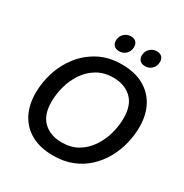

<svg xmlns="http://www.w3.org/2000/svg" viewBox="-208 -1084 1207 1259"><g transform="rotate(30 396.0 -454.5)"><path d="M65 -287Q65 -367 90 -445.5Q115 -524 166 -589Q217 -654 291.5 -693Q366 -732 463 -732Q560 -732 627.5 -695Q695 -658 731 -591Q767 -524 767 -433Q767 -369 751 -305Q735 -241 703 -184Q671 -127 623 -82.5Q575 -38 511.5 -13Q448 12 369 12Q272 12 204.5 -24.5Q137 -61 101 -128.5Q65 -196 65 -287ZM184 -289Q184 -189 236.5 -140Q289 -91 374 -91Q445 -91 496 -121.5Q547 -152 581 -202.5Q615 -253 631.5 -312.5Q648 -372 648 -431Q648 -531 595.5 -580Q543 -629 458 -629Q389 -629 337 -598.5Q285 -568 251 -517.5Q217 -467 200.5 -407.5Q184 -348 184 -289ZM599 -797Q572 -797 558.5 -811Q545 -825 545 -847Q545 -880 567 -900.5Q589 -921 616 -921Q644 -921 657 -907Q670 -893 670 -871Q670 -838 649 -817.5Q628 -797 599 -797ZM403 -797Q376 -797 362.5 -811Q349 -825 349 -847Q349 -880 371 -900.5Q393 -921 420 -921Q448 -921 461 -907Q474 -893 474 -871Q474 -838 453 -817.5Q432 -797 403 -797Z"/></g></svg>

Font: Kufam Medium
Style: Italic
Weight: 500
Italic angle: -11°
Designer: Artur Schmal
Foundry: Original Type
Version: Version 1.301; ttfautohint (v1.8.3)